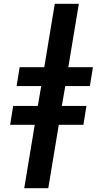

<svg xmlns="http://www.w3.org/2000/svg" viewBox="-20 -843 540 1006"><path d="M107 143 162 -189H33L49 -288H178L196 -392H67L83 -491H212L267 -823H393L338 -491H467L451 -392H322L304 -288H433L417 -189H288L233 143Z"/></svg>

Font: Iosevka Curly Extrabold
Style: Italic
Weight: 800
Italic angle: -9°
Monospace: yes
Designer: Belleve Invis
Foundry: Belleve Invis
Version: Version 22.1.2; ttfautohint (v1.8.4)